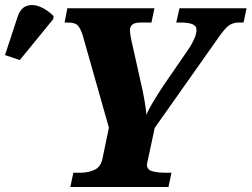

<svg xmlns="http://www.w3.org/2000/svg" viewBox="-168 -747 1005 767"><path d="M113 0 125 -57H153Q184 -57 209.5 -68.5Q235 -80 242 -116L267 -237L163 -604Q154 -633 143 -645Q132 -657 103 -657H90L101 -714H449L437 -657H394Q370 -657 360.5 -648.5Q351 -640 351 -627Q351 -619 354 -601Q357 -583 363 -559L395 -415Q402 -387 408.5 -350Q415 -313 417 -288Q424 -307 444 -340.5Q464 -374 489 -411L590 -558Q599 -572 608 -592Q617 -612 617 -629Q617 -643 601.5 -650Q586 -657 551 -657H536L549 -714H817L805 -657H786Q764 -657 747.5 -646Q731 -635 704 -596L450 -236L424 -114Q422 -105 420.5 -99Q419 -93 419 -89Q419 -69 440 -63Q461 -57 493 -57H517L505 0ZM-89 -507 -148 -527 -98 -679Q-87 -714 -62 -723Q-37 -732 -8 -720Q21 -708 46 -683L45 -671Z"/></svg>

Font: Noto Serif ExtraBold
Style: Italic
Weight: 800
Italic angle: -12°
Designer: Monotype Design Team
Foundry: Monotype Imaging Inc.
Version: Version 2.013